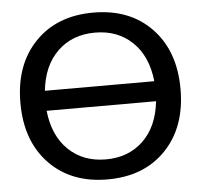

<svg xmlns="http://www.w3.org/2000/svg" viewBox="-53 -795 900 860"><g transform="rotate(-5 397.0 -365.0)"><path d="M135 -638Q233 -740 397 -740Q561 -740 659 -638Q757 -536 757 -365Q757 -194 659 -92Q561 10 397 10Q233 10 135 -92Q37 -194 37 -365Q37 -536 135 -638ZM151 -320Q163 -207 229 -143.5Q295 -80 397 -80Q499 -80 565 -143.5Q631 -207 643 -320ZM151 -410H643Q631 -523 565 -586.5Q499 -650 397 -650Q295 -650 229 -586.5Q163 -523 151 -410Z"/></g></svg>

Font: Mplus 1p Medium
Style: Regular
Weight: 500
Version: Version 1.061